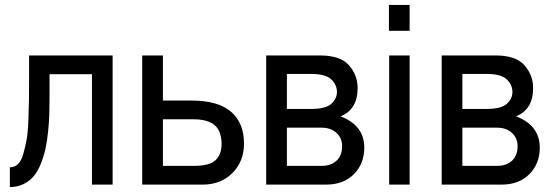

<svg xmlns="http://www.w3.org/2000/svg" viewBox="-20 -749 2240 779"><path d="M98 -524H437V0H353V-448H181V-350Q181 -313 180 -283Q179 -253 175 -214Q171 -175 164.5 -145.5Q158 -116 146 -85.5Q134 -55 117.5 -35Q101 -15 76 -2.5Q51 10 20 10V-70Q38 -70 52 -82.5Q66 -95 74 -123Q82 -151 87.5 -179.5Q93 -208 95 -257.5Q97 -307 97.5 -343Q98 -379 98 -441Z M641 -524V-341H754H757Q865 -341 917.5 -295.5Q970 -250 970 -167Q970 -94 923 -47Q876 0 803 0H557V-524ZM641 -76H765Q831 -76 855 -99.5Q879 -123 879 -164Q879 -217 851 -241Q823 -265 765 -265H641Z M1347 -376Q1347 -405 1324 -427Q1301 -449 1242 -449H1144V-307H1242Q1301 -307 1324 -327.5Q1347 -348 1347 -376ZM1144 -231V-76H1284Q1323 -76 1345.5 -97Q1368 -118 1368 -156Q1368 -189 1345 -210Q1322 -231 1284 -231ZM1279 -524Q1361 -524 1396 -484Q1431 -444 1431 -392Q1431 -305 1362 -277Q1458 -240 1458 -150Q1458 -85 1416 -42.5Q1374 0 1303 0H1060V-524Z M1642 -524V0H1559V-524ZM1642 -729V-624H1558V-729Z M2059 -376Q2059 -405 2036 -427Q2013 -449 1954 -449H1856V-307H1954Q2013 -307 2036 -327.5Q2059 -348 2059 -376ZM1856 -231V-76H1996Q2035 -76 2057.5 -97Q2080 -118 2080 -156Q2080 -189 2057 -210Q2034 -231 1996 -231ZM1991 -524Q2073 -524 2108 -484Q2143 -444 2143 -392Q2143 -305 2074 -277Q2170 -240 2170 -150Q2170 -85 2128 -42.5Q2086 0 2015 0H1772V-524Z"/></svg>

Font: ColatingCofangSans
Style: Regular
Weight: 400
Foundry: GNU
Version: Version 412.227;June 27, 2022;FontCreator 11.0.0.2412 32-bit